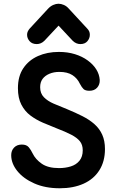

<svg xmlns="http://www.w3.org/2000/svg" viewBox="-20 -993 622 1028"><path d="M300 15Q222 15 163.5 -11Q105 -37 72.5 -77.5Q40 -118 40 -162Q40 -187 55.5 -203Q71 -219 97 -219Q122 -219 134 -204.5Q146 -190 155 -171Q170 -140 203.5 -116.5Q237 -93 296 -93Q330 -93 359 -102Q388 -111 405.5 -132.5Q423 -154 423 -188Q423 -218 407.5 -237Q392 -256 361 -272Q330 -288 283 -306Q247 -320 210 -336Q173 -352 143 -374.5Q113 -397 94.5 -432.5Q76 -468 76 -521Q76 -585 105 -628Q134 -671 183.5 -693Q233 -715 295 -715Q342 -715 381 -703Q420 -691 449.5 -669.5Q479 -648 495.5 -621.5Q512 -595 514 -565Q515 -540 500 -523.5Q485 -507 459 -507Q437 -507 427.5 -516Q418 -525 408 -544Q394 -574 367.5 -591Q341 -608 298 -608Q268 -608 244.5 -598Q221 -588 208 -570.5Q195 -553 195 -526Q195 -493 215 -472.5Q235 -452 267.5 -438Q300 -424 338 -409Q384 -390 421.5 -371Q459 -352 486 -328Q513 -304 527.5 -271.5Q542 -239 542 -195Q542 -129 512 -81.5Q482 -34 427.5 -9.5Q373 15 300 15ZM177 -757Q152 -757 138.5 -772.5Q125 -788 125 -807Q125 -817 129 -825Q133 -833 139 -840L237 -946Q250 -960 265 -966.5Q280 -973 293 -973Q307 -973 322 -966.5Q337 -960 349 -946L447 -840Q454 -833 457.5 -825Q461 -817 461 -807Q461 -788 448 -772.5Q435 -757 410 -757Q399 -757 388.5 -761.5Q378 -766 369 -775L254 -898H333L218 -775Q209 -766 198.5 -761.5Q188 -757 177 -757Z"/></svg>

Font: National Park SemiBold
Style: Regular
Weight: 600
Designer: Andrea Herstowski, Ben Hoepner
Version: Version 1.009